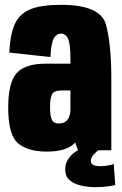

<svg xmlns="http://www.w3.org/2000/svg" viewBox="-20 -623 504 796"><path d="M303.5 0 291.5 -32Q259 5.5 173.5 5.5Q95 5.5 54.5 -29.2Q14 -64 14 -177.5Q14 -280.5 49 -319.8Q84 -359 169.5 -359H272V-378.5Q272 -441 262.2 -462.2Q252.5 -483.5 232.5 -483.5Q214 -483.5 203 -464Q192 -444.5 189 -386.5L18.5 -405Q22 -479.5 41.2 -522.8Q60.5 -566 105.5 -584.5Q150.5 -603 232.5 -603Q398 -603 419.8 -519.5Q441.5 -436 441.5 -297.5V0ZM272 -172V-248H235.5Q203.5 -248 195.5 -231.5Q187.5 -215 187.5 -179.5Q187.5 -143 194.8 -127Q202 -111 223.5 -111Q247 -111 259.5 -126Q272 -141 272 -172ZM376 153Q349 153 320 147.2Q291 141.5 270.8 125.8Q250.5 110 250.5 79.5Q250.5 55 262 37.8Q273.5 20.5 286.5 10.8Q299.5 1 305 0H387.5Q384 2 370.2 15.5Q356.5 29 356.5 44.5Q356.5 56.5 367.8 61.2Q379 66 395 66Q412 66 429.5 62.8Q447 59.5 451.5 56.5L458 144Q454 145.5 429.8 149.2Q405.5 153 376 153Z"/></svg>

Font: Anybody Condensed ExtraBold
Style: Regular
Weight: 800
Width: 3
Designer: Tyler Finck
Foundry: Etcetera Type Company
Version: Version 1.010; ttfautohint (v1.8.3) -l 8 -r 50 -G 200 -x 14 